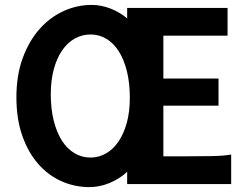

<svg xmlns="http://www.w3.org/2000/svg" viewBox="-20 -745 1012 777"><path d="M505.4 -349.1Q505.4 -408.7 493.7 -456.3Q481.9 -503.9 460.9 -537.1Q439.9 -570.3 410.6 -587.9Q381.3 -605.5 346.7 -605.5Q311.5 -605.5 282 -588.6Q252.4 -571.8 231 -540.3Q209.5 -508.8 197.5 -464.1Q185.5 -419.4 185.5 -363.8Q185.5 -304.7 197.3 -257.3Q209 -210 230.2 -176.5Q251.5 -143.1 281.2 -125.2Q311 -107.4 346.7 -107.4Q379.4 -107.4 408.4 -123.8Q437.5 -140.1 459 -171.4Q480.5 -202.6 492.9 -247.3Q505.4 -292 505.4 -349.1ZM494.6 0V-49.8Q464.4 -21.5 423.8 -4.6Q383.3 12.2 341.8 12.2Q282.2 12.2 228.5 -11.7Q174.8 -35.6 134.3 -82Q93.8 -128.4 70.1 -196Q46.4 -263.7 46.4 -351.6Q46.4 -439.5 71.5 -508.8Q96.7 -578.1 138.9 -626.2Q181.2 -674.3 236.1 -699.7Q291 -725.1 351.1 -725.1Q370.6 -725.1 390.1 -721.2Q409.7 -717.3 428.2 -710Q446.8 -702.6 463.6 -692.6Q480.5 -682.6 494.6 -670.4V-712.9H900.9V-600.6H641.1V-427.2H864.3V-317.4H641.1V-112.3H718.3Q788.6 -112.3 837.6 -113.3Q886.7 -114.3 915.5 -119.6V0Z"/></svg>

Font: Andika New Basic
Style: Bold
Weight: 700
Designer: Victor Gaultney, Annie Olsen, Pablo Ugerman
Foundry: SIL International
Version: Version 5.500; ttfautohint (v1.8.3)